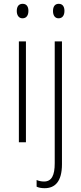

<svg xmlns="http://www.w3.org/2000/svg" viewBox="-20 -746 425 1007"><path d="M99 -726C76 -726 68 -709 68 -688C68 -667 78 -650 98 -650C119 -650 129 -666 129 -689C129 -709 121 -726 99 -726ZM258 -688C258 -667 267 -650 287 -650C308 -650 318 -666 318 -689C318 -709 310 -726 288 -726C266 -726 258 -709 258 -688ZM116 -529H79V0H116ZM214 241C268 241 305 207 305 115V-529H267V110C267 174 251 206 211 206C197 206 183 203 172 198V233C182 238 196 241 214 241Z"/></svg>

Font: Noto Sans Ethiopic Condensed ExtraLight
Style: Regular
Weight: 200
Width: 3
Designer: Monotype Design Team
Foundry: Monotype Imaging Inc.
Version: Version 2.102